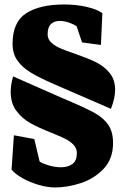

<svg xmlns="http://www.w3.org/2000/svg" viewBox="-20 -638 554 850"><path d="M471.2 -156.2Q489.7 -204.1 489.7 -240.2Q489.7 -286.1 464.4 -316.2Q439 -346.2 403.6 -363.3Q368.2 -380.4 311 -400.4Q270 -414.1 246.1 -424.6Q222.2 -435.1 206.5 -450Q190.9 -464.8 190.9 -485.8Q190.9 -518.1 205.8 -531.7Q220.7 -545.4 244.6 -545.4Q263.7 -545.4 284.9 -538.1Q306.2 -530.8 319.3 -521.5L343.3 -450.2L426.8 -439Q427.7 -459.5 429.9 -506.1Q432.1 -552.7 433.1 -579.6Q410.6 -596.7 364 -607.4Q317.4 -618.2 265.1 -618.2Q156.2 -618.2 95.9 -579.3Q35.6 -540.5 35.6 -443.8Q35.6 -400.9 56.9 -370.4Q78.1 -339.8 116 -316.9Q153.8 -293.9 217.8 -266.1ZM480.5 -4.9Q480.5 -54.2 459.5 -85Q438.5 -115.7 400.6 -137Q362.8 -158.2 281.7 -192.9Q270.5 -197.8 257.1 -203.4Q243.7 -209 228.5 -215.8L38.1 -299.8Q27.3 -262.7 27.3 -231.4Q27.3 -180.7 53 -146.7Q78.6 -112.8 114.3 -93Q149.9 -73.2 206.1 -50.8Q246.1 -34.7 268.3 -23.7Q290.5 -12.7 305.4 2.9Q320.3 18.6 320.3 39.6Q320.3 73.2 300.8 87.9Q281.2 102.5 250 102.5Q222.7 102.5 193.6 93.5Q164.6 84.5 155.3 76.7L131.8 -22.5L41.5 -39.1L31.2 112.8Q46.9 132.3 79.3 150.6Q111.8 168.9 150.9 180.4Q189.9 191.9 224.1 191.9Q277.8 191.9 336.9 172.9Q396 153.8 438.2 109.9Q480.5 65.9 480.5 -4.9Z"/></svg>

Font: Neuton ExtraBold
Style: Regular
Weight: 800
Designer: Brian M Zick
Foundry: Brian M Zick
Version: Version 1.560